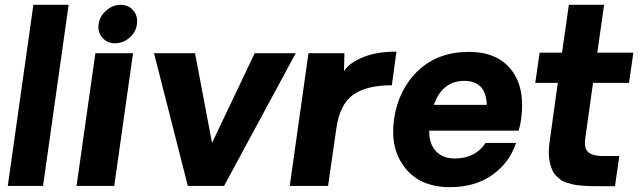

<svg xmlns="http://www.w3.org/2000/svg" viewBox="-20 -770 2660 795"><path d="M12.2 0 118.2 -750H264.2L158.2 0Z M456.1 -590.8Q423.8 -590.8 403.8 -614Q383.8 -637.2 388.2 -669.9Q393.1 -703.1 419.9 -726.6Q446.8 -750 479 -750Q512.2 -750 532 -726.6Q551.8 -703.1 546.9 -669.9Q543 -636.7 516.1 -613.8Q489.3 -590.8 456.1 -590.8ZM375 -549.8H530.8L453.1 0H296.9Z M1204.6 -549.8 907.7 0H757.8L617.7 -549.8H787.6L857.9 -178.2L1034.7 -549.8Z M1621.6 -556.2 1602.5 -417Q1497.6 -417 1442.1 -377.4Q1386.7 -337.9 1372.6 -237.8L1338.4 0H1179.7L1257.3 -549.8H1406.2L1404.3 -475.1Q1423.3 -507.3 1480 -531.7Q1536.6 -556.2 1621.6 -556.2Z M2137.7 -275.9Q2134.8 -252 2127.4 -229H1757.3Q1756.3 -174.8 1784.9 -144.3Q1813.5 -113.8 1862.3 -113.8Q1948.2 -113.8 1990.7 -178.2H2116.7Q2090.8 -98.1 2019.8 -46.6Q1948.7 4.9 1842.3 4.9Q1721.2 4.9 1658 -74Q1594.7 -152.8 1611.3 -274.9Q1629.4 -399.9 1711.4 -477.5Q1793.5 -555.2 1921.4 -555.2Q2039.6 -555.2 2097.7 -480Q2155.8 -404.8 2137.7 -275.9ZM1902.3 -435.1Q1811.5 -435.1 1776.4 -335.9H1995.6Q1992.2 -435.1 1902.3 -435.1Z M2457.5 1Q2436.5 1 2421.4 0.5Q2406.2 0 2387.2 -1.5Q2368.2 -2.9 2355.2 -5.9Q2342.3 -8.8 2326.9 -13.4Q2311.5 -18.1 2301.5 -25.6Q2291.5 -33.2 2281.5 -43.7Q2271.5 -54.2 2265.9 -67.6Q2260.3 -81.1 2256.3 -98.6Q2252.4 -116.2 2252.4 -138.7Q2252.4 -161.1 2256.3 -187L2289.6 -426.8H2196.3L2214.4 -551.8H2307.1L2335.4 -750H2481.4L2453.1 -551.8H2602.5L2584.5 -426.8H2435.5L2403.3 -196.8Q2397.5 -154.8 2416.5 -139.4Q2435.5 -124 2475.1 -124H2544.4L2526.4 1Z"/></svg>

Font: Oakes Grotesk
Style: Bold Italic
Weight: 700
Designer: Samuel Oakes
Foundry: Samuel Oakes
Version: Version 1.0 | wf-rip DC20170320